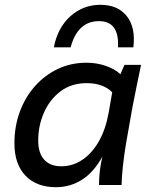

<svg xmlns="http://www.w3.org/2000/svg" viewBox="-20 -770 628 799"><path d="M213 9Q132 9 86 -39Q40 -87 40 -174Q40 -244 62.5 -305Q85 -366 126 -412Q167 -458 221.5 -483.5Q276 -509 340 -509Q382 -509 420 -496Q458 -483 481 -461L498 -500H567Q557 -452 548 -408.5Q539 -365 531 -323L504 -170Q496 -122 491 -74.5Q486 -27 486 0H392Q392 -29 395.5 -59Q399 -89 406 -118Q370 -53 321 -22Q272 9 213 9ZM235 -78Q283 -78 323.5 -105.5Q364 -133 392 -183Q420 -233 432 -300L447 -386Q409 -424 341 -424Q277 -424 232 -390Q187 -356 163 -301.5Q139 -247 139 -185Q139 -133 164 -105.5Q189 -78 235 -78ZM471 -573Q477 -682 392 -682Q303 -682 274 -573H204Q220 -655 273 -702.5Q326 -750 398 -750Q470 -750 507.5 -703Q545 -656 535 -573Z"/></svg>

Font: Livvic Medium
Style: Italic
Weight: 500
Italic angle: -10°
Designer: Jacques Le Bailly, Baron von Fonthausen
Version: Version 1.001; ttfautohint (v1.8.2)